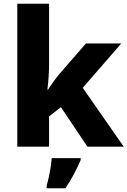

<svg xmlns="http://www.w3.org/2000/svg" viewBox="-20 -780 678 1021"><path d="M241 -439Q241 -407 238.5 -371.5Q236 -336 232 -303H235Q248 -323 264.5 -346Q281 -369 297 -388L437 -549H625L420 -313L638 0H445L304 -210L241 -161V0H72V-760H241ZM409 71Q393 108 374 144.5Q355 181 328 221H228V208Q237 177 245 134.5Q253 92 255 61H409Z"/></svg>

Font: Noto Sans Malayalam ExtraBold
Style: Regular
Weight: 800
Designer: Jelle Bosma - Monotype Design Team
Foundry: Monotype Imaging Inc.
Version: Version 2.104; ttfautohint (v1.8.4.7-5d5b)